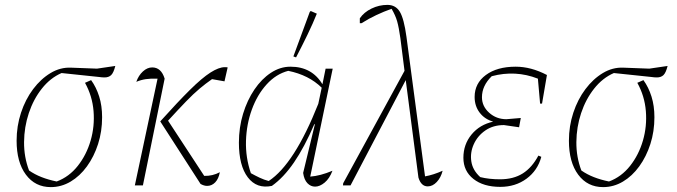

<svg xmlns="http://www.w3.org/2000/svg" viewBox="-20 -759 2770 786"><path d="M188 7Q124 7 86 -44Q48 -95 48 -183Q48 -243 66 -297.5Q84 -352 115.5 -394Q147 -436 187 -460Q227 -484 271 -482L377 -478L452 -489Q445 -461 435 -451.5Q425 -442 408 -442Q403 -442 397 -442.5Q391 -443 384 -444L232 -460Q186 -440 151.5 -396.5Q117 -353 98 -296Q79 -239 78.5 -177.5Q78 -116 99 -61Q122 -45 150 -34Q178 -23 212 -16Q263 -35 298.5 -80Q334 -125 351 -183.5Q368 -242 363 -304Q358 -366 328 -420L353 -431Q374 -402 386 -364Q398 -326 398 -279Q398 -221 381.5 -169.5Q365 -118 336 -78Q307 -38 269 -15.5Q231 7 188 7Z M636 -262Q708 -342 757.5 -391Q807 -440 841.5 -462Q876 -484 900 -484Q903 -484 906 -484Q909 -484 912 -483L899 -426L848 -435Q822 -417 797 -396Q772 -375 741.5 -343.5Q711 -312 668 -265L816 -39Q850 -38 880 -54Q875 -27 861 -12.5Q847 2 828 2Q815 2 801 -6ZM532 0 625 -437Q597 -438 577 -435Q557 -432 538 -424Q547 -450 565 -466.5Q583 -483 603 -483Q640 -483 654 -437L565 0Z M1093 2Q1031 15 994.5 -33Q958 -81 958 -175Q958 -237 975 -293Q992 -349 1021.5 -392.5Q1051 -436 1089 -461Q1127 -486 1169 -486Q1257 -486 1300 -414L1313 -478H1342L1250 -36Q1291 -39 1341 -60Q1329 -28 1309 -11.5Q1289 5 1270 5Q1252 5 1238.5 -9Q1225 -23 1221 -51L1269 -250L1267 -251Q1226 -156 1183.5 -94Q1141 -32 1093 2ZM1007 -50Q1025 -40 1043 -31.5Q1061 -23 1080 -18Q1185 -87 1283 -334L1297 -400Q1244 -452 1160 -469Q1110 -456 1071.5 -413.5Q1033 -371 1011 -310.5Q989 -250 987 -182Q985 -114 1007 -50ZM1192 -524 1181 -528 1248 -710 1252 -714 1277 -703Q1261 -663 1239.5 -618.5Q1218 -574 1192 -524Z M1384 0 1385 -9 1636 -469 1619 -603Q1613 -646 1606 -671Q1599 -696 1583 -723Q1552 -712 1521 -697.5Q1490 -683 1460 -664H1453V-684Q1470 -709 1501 -724Q1532 -739 1566 -739Q1600 -739 1617 -710.5Q1634 -682 1644 -608L1720 -37Q1754 -43 1792 -60Q1785 -32 1768 -14Q1751 4 1731 4Q1704 4 1693 -32L1641 -431L1415 0Z M2028 6Q1959 6 1918 -26.5Q1877 -59 1877 -113Q1877 -168 1910.5 -208.5Q1944 -249 1999 -261Q1964 -271 1943.5 -298Q1923 -325 1923 -362Q1923 -418 1969 -452Q2015 -486 2091 -486Q2154 -486 2219 -452L2199 -335H2191L2182 -437Q2090 -473 1993 -447Q1953 -408 1953 -361Q1953 -324 1982.5 -297.5Q2012 -271 2053 -271L2112 -276L2105 -238L2043 -247Q1999 -247 1967 -225Q1935 -203 1919.5 -168.5Q1904 -134 1909.5 -98Q1915 -62 1946 -34Q1982 -25 2027 -25Q2082 -25 2120 -49Q2158 -73 2184 -122L2196 -117Q2181 -61 2135.5 -27.5Q2090 6 2028 6Z M2449 7Q2385 7 2347 -44Q2309 -95 2309 -183Q2309 -243 2327 -297.5Q2345 -352 2376.5 -394Q2408 -436 2448 -460Q2488 -484 2532 -482L2638 -478L2713 -489Q2706 -461 2696 -451.5Q2686 -442 2669 -442Q2664 -442 2658 -442.5Q2652 -443 2645 -444L2493 -460Q2447 -440 2412.5 -396.5Q2378 -353 2359 -296Q2340 -239 2339.5 -177.5Q2339 -116 2360 -61Q2383 -45 2411 -34Q2439 -23 2473 -16Q2524 -35 2559.5 -80Q2595 -125 2612 -183.5Q2629 -242 2624 -304Q2619 -366 2589 -420L2614 -431Q2635 -402 2647 -364Q2659 -326 2659 -279Q2659 -221 2642.5 -169.5Q2626 -118 2597 -78Q2568 -38 2530 -15.5Q2492 7 2449 7Z"/></svg>

Font: Piazzolla Thin
Style: Italic
Weight: 100
Italic angle: -11.3°
Designer: Juan Pablo del Peral
Foundry: Huerta Tipografica
Version: Version 1.330